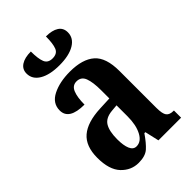

<svg xmlns="http://www.w3.org/2000/svg" viewBox="-226 -845 946 946"><g transform="rotate(-45 247.0 -372.0)"><path d="M163 10Q111 10 73.5 -29.5Q36 -69 36 -152Q36 -233 81 -271.5Q126 -310 218 -314L285 -317V-374Q285 -430 273.5 -460.5Q262 -491 230 -491Q201 -491 189 -462Q177 -433 177 -382Q70 -382 70 -448Q70 -498 119.5 -523Q169 -548 241 -548Q328 -548 372 -509.5Q416 -471 416 -377V-121Q416 -79 427 -64.5Q438 -50 465 -50H468V0H310L293 -74H286Q258 -33 234 -11.5Q210 10 163 10ZM213 -55Q246 -55 266 -93Q286 -131 286 -191V-268L252 -265Q205 -261 187.5 -232Q170 -203 170 -147Q170 -104 180.5 -79.5Q191 -55 213 -55ZM227 -606Q160 -606 121.5 -629Q83 -652 83 -692Q83 -722 107.5 -738Q132 -754 175 -754Q175 -704 185 -679Q195 -654 227 -654Q260 -654 270 -679Q280 -704 280 -754Q323 -754 347 -738.5Q371 -723 371 -692Q371 -652 332.5 -629Q294 -606 227 -606Z"/></g></svg>

Font: Noto Serif ExtraCondensed
Style: Bold
Weight: 700
Width: 2
Designer: Monotype Design Team
Foundry: Monotype Imaging Inc.
Version: Version 2.014; ttfautohint (v1.8.4.7-5d5b)